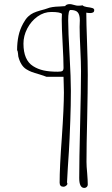

<svg xmlns="http://www.w3.org/2000/svg" viewBox="-20 -924 548 943"><path d="M394 -1Q400.9 -1 406 -5.6Q411.1 -10.3 411.1 -17.1Q411.1 -36.1 408.2 -73.2Q404.8 -107.9 404.8 -128.9Q404.8 -209.5 408.2 -342.8Q411.1 -485.8 411.1 -557.1Q411.1 -615.2 407.7 -709.5Q403.8 -817.4 403.8 -861.8Q414.1 -859.9 422.9 -859.9Q442.9 -859.9 442.9 -874Q442.9 -881.3 434.1 -884.3Q425.3 -887.2 405.8 -889.6Q390.6 -892.1 385.7 -897.9Q378.4 -896 362.8 -896Q356 -896 342.8 -899.9Q329.6 -903.8 323.7 -903.8Q305.2 -903.8 299.8 -894Q292.5 -893.1 272.5 -892.1Q232.9 -891.1 212.9 -882.8Q204.6 -879.4 178.2 -872.6Q157.7 -866.7 144.3 -860.6Q130.9 -854.5 118.4 -842.8Q106 -831.1 94.7 -810.5Q77.6 -779.8 70.8 -747.3Q64 -714.8 64 -678.2Q67.4 -673.3 68.4 -661.6L69.8 -647Q81.5 -600.6 109.9 -583.5Q123.5 -575.2 136 -570.6Q148.4 -565.9 172.4 -559.1Q197.8 -551.3 208 -546.9H292L293 -508.8L293.9 -470.2Q293.9 -396.5 283.7 -248.5Q272.9 -104 272.9 -26.9Q272.9 -6.8 292 -6.8Q298.3 -6.8 304.7 -11.7Q311 -16.6 311 -22Q311 -24.4 309.1 -27.8Q310.5 -54.7 313.2 -101.6Q315.9 -148.4 318.4 -180.7Q321.8 -235.4 325.2 -330.6Q328.1 -407.7 328.1 -478Q328.1 -540 321.8 -651.4Q314.9 -770.5 314.9 -824.2Q314.9 -875 326.2 -875Q352.5 -875 362.3 -862.8Q372.1 -850.6 372.1 -824.2Q372.1 -815.4 371.6 -808.6Q371.1 -801.3 371.1 -792Q371.1 -751 374.5 -683.1Q377.9 -615.2 377.9 -574.2Q377.9 -487.3 373.5 -312Q369.1 -137.2 369.1 -49.8Q369.1 -1 394 -1ZM231.9 -865.2Q274.9 -865.2 284.2 -856Q284.2 -848.6 283.7 -842.3Q283.2 -835.9 283.2 -828.1Q283.2 -788.6 287.6 -710Q292 -631.8 292 -591.8Q292 -579.6 286.6 -575.7Q281.2 -571.8 263.2 -571.8Q222.7 -571.8 194.1 -578.1Q165.5 -584.5 142.6 -599.1Q95.2 -628.9 95.2 -710Q95.2 -748 114 -784.2Q132.8 -820.3 164.3 -842.8Q195.8 -865.2 231.9 -865.2Z"/></svg>

Font: Amatica SC
Style: Regular
Weight: 400
Designer: Vernon Adams, Ben Nathan
Foundry: newtypography
Version: Version 2.001